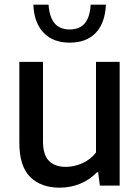

<svg xmlns="http://www.w3.org/2000/svg" viewBox="-20 -816 616 844"><path d="M65 -189V-544H169V-195Q169 -135 195.2 -108.8Q221.5 -82.5 269.5 -82.5Q305.5 -82.5 341.5 -98.2Q377.5 -114 402 -145.5V-544H506V0H419L411.5 -58.5H406Q373.5 -25 331.5 -8Q289.5 9 242.5 9Q160 9 112.5 -38.2Q65 -85.5 65 -189ZM126.5 -795.5H193.5Q197 -741.5 219.8 -714Q242.5 -686.5 286.5 -686.5Q330.5 -686.5 353 -713.8Q375.5 -741 378.5 -795.5H445.5Q442 -714.5 400.8 -671.5Q359.5 -628.5 286.5 -628.5Q213.5 -628.5 171.8 -671.8Q130 -715 126.5 -795.5Z"/></svg>

Font: Encode Sans Medium
Style: Regular
Weight: 500
Designer: Multiple Designers
Foundry: Impallari Type
Version: Version 2.000